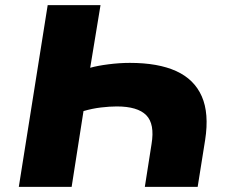

<svg xmlns="http://www.w3.org/2000/svg" viewBox="-20 -725 893 745"><path d="M53 0 165 -705H370L330 -462Q358 -470 401 -475.5Q444 -481 484 -481Q594 -481 664 -449Q734 -417 763 -351Q792 -285 776 -182L747 0H542L568 -166Q581 -244 547.5 -278Q514 -312 433 -312Q406 -312 372 -308Q338 -304 304 -294L258 0Z"/></svg>

Font: Nunito Sans 7pt SemiExpanded Black
Style: Italic
Weight: 900
Width: 6
Italic angle: -9°
Designer: Vernon Adams
Foundry: Vernon Adams
Version: Version 3.101;gftools[0.9.27]